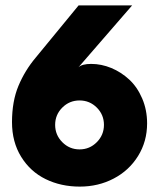

<svg xmlns="http://www.w3.org/2000/svg" viewBox="-20 -680 606 712"><path d="M318 -443Q356 -443 392.8 -427.8Q429.5 -412.5 459.2 -385Q489 -357.5 507.2 -315Q525.5 -272.5 525.5 -222.5Q525.5 -155.5 492 -101.5Q458.5 -47.5 401.5 -17.8Q344.5 12 276 12Q206 12 149.2 -15.8Q92.5 -43.5 58.5 -98.5Q24.5 -153.5 24.5 -227Q24.5 -304.5 48.5 -361.8Q72.5 -419 112.5 -466.5L271.5 -660H470L271 -430.5Q284.5 -443 318 -443ZM211 -152.8Q237.5 -126 275 -126Q312.5 -126 339 -152.8Q365.5 -179.5 365.5 -217Q365.5 -254.5 339 -281Q312.5 -307.5 275 -307.5Q237.5 -307.5 211 -281Q184.5 -254.5 184.5 -217Q184.5 -179.5 211 -152.8Z"/></svg>

Font: League Spartan ExtraBold
Style: Regular
Weight: 800
Foundry: The League of Moveable Type
Version: Version 2.002